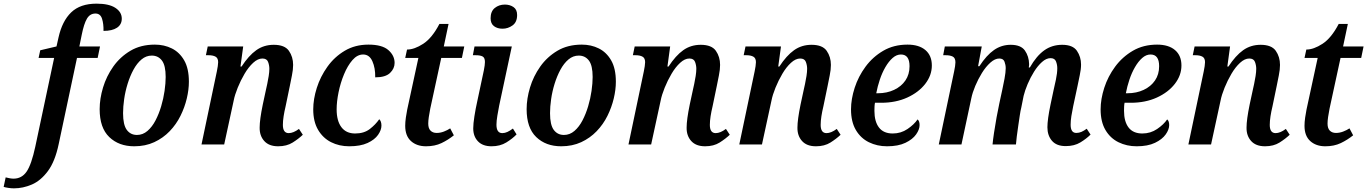

<svg xmlns="http://www.w3.org/2000/svg" viewBox="-153 -790 7477 1050"><path d="M-77 240Q-91 240 -107.5 237.5Q-124 235 -133 232L-122 180Q-114 182 -102 184.5Q-90 187 -79 187Q-34 187 -7.5 148.5Q19 110 40 12L143 -473H58L67 -515L156 -536L167 -585Q187 -675 236.5 -722.5Q286 -770 375 -770Q443 -770 478 -747Q513 -724 513 -688Q513 -656 487 -638.5Q461 -621 413 -621Q414 -659 405 -687.5Q396 -716 369 -716Q339 -716 322.5 -688Q306 -660 294 -600L281 -536H394L381 -473H268L168 -2Q148 93 109 145.5Q70 198 21.5 219Q-27 240 -77 240Z M581 10Q497 10 444.5 -40.5Q392 -91 392 -193Q392 -250 410.5 -311.5Q429 -373 466.5 -426Q504 -479 560.5 -512.5Q617 -546 694 -546Q745 -546 787 -525Q829 -504 854.5 -459.5Q880 -415 880 -343Q880 -300 868.5 -251.5Q857 -203 834 -156.5Q811 -110 775 -72.5Q739 -35 690.5 -12.5Q642 10 581 10ZM596 -52Q628 -52 653.5 -74Q679 -96 697.5 -131.5Q716 -167 728.5 -209Q741 -251 747 -293Q753 -335 753 -369Q753 -432 732.5 -459Q712 -486 677 -486Q646 -486 621 -465Q596 -444 577 -409Q558 -374 545 -332Q532 -290 526 -248Q520 -206 520 -171Q520 -107 540.5 -79.5Q561 -52 596 -52Z M1368 10Q1318 10 1292 -19Q1266 -48 1267 -93Q1267 -135 1284 -218L1301 -297Q1304 -310 1308.5 -331Q1313 -352 1316.5 -374.5Q1320 -397 1320 -414Q1320 -433 1313 -451.5Q1306 -470 1282 -470Q1257 -470 1231.5 -446.5Q1206 -423 1184.5 -386.5Q1163 -350 1147 -310.5Q1131 -271 1125 -240L1073 0H949L1033 -400Q1036 -414 1038 -428Q1040 -442 1040 -450Q1040 -472 1026 -480Q1012 -488 987 -488H973L983 -536H1177L1162 -426H1168Q1207 -486 1248.5 -515.5Q1290 -545 1344 -545Q1404 -545 1427 -512Q1450 -479 1450 -435Q1450 -409 1443.5 -377.5Q1437 -346 1432 -320L1409 -209Q1402 -180 1398 -154Q1394 -128 1394 -107Q1394 -62 1426 -62Q1451 -62 1482 -85L1503 -53Q1480 -31 1447.5 -10.5Q1415 10 1368 10Z M1757 10Q1702 10 1657.5 -12.5Q1613 -35 1586.5 -80Q1560 -125 1560 -192Q1560 -248 1579.5 -309.5Q1599 -371 1637.5 -425Q1676 -479 1732.5 -512.5Q1789 -546 1862 -546Q1937 -546 1971 -516Q2005 -486 2005 -446Q2005 -415 1980 -391Q1955 -367 1899 -367Q1900 -418 1883.5 -455Q1867 -492 1833 -492Q1801 -492 1774.5 -461.5Q1748 -431 1728.5 -384Q1709 -337 1698.5 -285.5Q1688 -234 1688 -192Q1688 -129 1714 -94.5Q1740 -60 1789 -60Q1838 -60 1869.5 -84.5Q1901 -109 1921 -138Q1933 -127 1933 -103Q1933 -79 1914.5 -52.5Q1896 -26 1857 -8Q1818 10 1757 10Z M2177 10Q2126 10 2094.5 -18.5Q2063 -47 2063 -102Q2063 -122 2066.5 -147Q2070 -172 2074 -191L2135 -473H2063L2073 -519Q2113 -519 2161.5 -550.5Q2210 -582 2250 -659H2300L2274 -536H2386L2373 -473H2260L2200 -196Q2195 -171 2192 -150Q2189 -129 2189 -114Q2189 -88 2201.5 -75.5Q2214 -63 2235 -63Q2255 -63 2274.5 -70.5Q2294 -78 2309 -88L2329 -50Q2298 -25 2261.5 -7.5Q2225 10 2177 10Z M2595 -633Q2567 -633 2548.5 -647Q2530 -661 2530 -690Q2530 -728 2553 -746.5Q2576 -765 2608 -765Q2635 -765 2655 -751.5Q2675 -738 2675 -708Q2675 -669 2650 -651Q2625 -633 2595 -633ZM2535 10Q2487 10 2461 -17Q2435 -44 2435 -88Q2435 -113 2441.5 -154.5Q2448 -196 2457 -236L2493 -405Q2499 -435 2499 -451Q2499 -474 2486.5 -481Q2474 -488 2448 -488H2433L2442 -536H2646L2577 -213Q2572 -188 2567 -158Q2562 -128 2562 -108Q2562 -62 2594 -62Q2608 -62 2622 -68.5Q2636 -75 2652 -87L2672 -55Q2650 -32 2616 -11Q2582 10 2535 10Z M2916 10Q2832 10 2779.5 -40.5Q2727 -91 2727 -193Q2727 -250 2745.5 -311.5Q2764 -373 2801.5 -426Q2839 -479 2895.5 -512.5Q2952 -546 3029 -546Q3080 -546 3122 -525Q3164 -504 3189.5 -459.5Q3215 -415 3215 -343Q3215 -300 3203.5 -251.5Q3192 -203 3169 -156.5Q3146 -110 3110 -72.5Q3074 -35 3025.5 -12.5Q2977 10 2916 10ZM2931 -52Q2963 -52 2988.5 -74Q3014 -96 3032.5 -131.5Q3051 -167 3063.5 -209Q3076 -251 3082 -293Q3088 -335 3088 -369Q3088 -432 3067.5 -459Q3047 -486 3012 -486Q2981 -486 2956 -465Q2931 -444 2912 -409Q2893 -374 2880 -332Q2867 -290 2861 -248Q2855 -206 2855 -171Q2855 -107 2875.5 -79.5Q2896 -52 2931 -52Z M3703 10Q3653 10 3627 -19Q3601 -48 3602 -93Q3602 -135 3619 -218L3636 -297Q3639 -310 3643.5 -331Q3648 -352 3651.5 -374.5Q3655 -397 3655 -414Q3655 -433 3648 -451.5Q3641 -470 3617 -470Q3592 -470 3566.5 -446.5Q3541 -423 3519.5 -386.5Q3498 -350 3482 -310.5Q3466 -271 3460 -240L3408 0H3284L3368 -400Q3371 -414 3373 -428Q3375 -442 3375 -450Q3375 -472 3361 -480Q3347 -488 3322 -488H3308L3318 -536H3512L3497 -426H3503Q3542 -486 3583.5 -515.5Q3625 -545 3679 -545Q3739 -545 3762 -512Q3785 -479 3785 -435Q3785 -409 3778.5 -377.5Q3772 -346 3767 -320L3744 -209Q3737 -180 3733 -154Q3729 -128 3729 -107Q3729 -62 3761 -62Q3786 -62 3817 -85L3838 -53Q3815 -31 3782.5 -10.5Q3750 10 3703 10Z M4309 10Q4259 10 4233 -19Q4207 -48 4208 -93Q4208 -135 4225 -218L4242 -297Q4245 -310 4249.5 -331Q4254 -352 4257.5 -374.5Q4261 -397 4261 -414Q4261 -433 4254 -451.5Q4247 -470 4223 -470Q4198 -470 4172.5 -446.5Q4147 -423 4125.5 -386.5Q4104 -350 4088 -310.5Q4072 -271 4066 -240L4014 0H3890L3974 -400Q3977 -414 3979 -428Q3981 -442 3981 -450Q3981 -472 3967 -480Q3953 -488 3928 -488H3914L3924 -536H4118L4103 -426H4109Q4148 -486 4189.5 -515.5Q4231 -545 4285 -545Q4345 -545 4368 -512Q4391 -479 4391 -435Q4391 -409 4384.5 -377.5Q4378 -346 4373 -320L4350 -209Q4343 -180 4339 -154Q4335 -128 4335 -107Q4335 -62 4367 -62Q4392 -62 4423 -85L4444 -53Q4421 -31 4388.5 -10.5Q4356 10 4309 10Z M4698 10Q4644 10 4599 -12Q4554 -34 4527.5 -79Q4501 -124 4501 -192Q4501 -248 4521 -310Q4541 -372 4580.5 -425.5Q4620 -479 4677.5 -512.5Q4735 -546 4810 -546Q4873 -546 4908 -516Q4943 -486 4943 -432Q4943 -378 4907 -331.5Q4871 -285 4808.5 -256.5Q4746 -228 4666 -228H4632Q4630 -218 4629.5 -206Q4629 -194 4629 -184Q4629 -125 4654 -92.5Q4679 -60 4729 -60Q4774 -60 4810 -84.5Q4846 -109 4865 -137Q4876 -128 4876 -106Q4876 -82 4857 -55Q4838 -28 4798.5 -9Q4759 10 4698 10ZM4648 -280Q4697 -280 4736.5 -298.5Q4776 -317 4798.5 -350Q4821 -383 4821 -428Q4821 -492 4774 -492Q4750 -492 4728.5 -473Q4707 -454 4689 -423Q4671 -392 4658.5 -354.5Q4646 -317 4639 -280Z M5675 9Q5625 9 5600 -20Q5575 -49 5575 -94Q5575 -136 5592 -218L5609 -298Q5614 -319 5621.5 -354.5Q5629 -390 5629 -417Q5629 -436 5622 -454Q5615 -472 5592 -472Q5569 -472 5545.5 -451Q5522 -430 5502 -398Q5482 -366 5467 -330.5Q5452 -295 5445 -266L5432 -201Q5428 -186 5424 -159Q5420 -132 5415.5 -101.5Q5411 -71 5407.5 -43.5Q5404 -16 5403 0H5275Q5277 -23 5283 -63.5Q5289 -104 5297 -148Q5305 -192 5312 -224L5328 -298Q5334 -325 5340.5 -360Q5347 -395 5347 -417Q5347 -435 5340.5 -452.5Q5334 -470 5312 -470Q5288 -470 5263 -447.5Q5238 -425 5217 -391Q5196 -357 5180.5 -320Q5165 -283 5159 -253L5105 0H4981L5065 -400Q5068 -414 5070 -427.5Q5072 -441 5072 -449Q5072 -473 5057.5 -480.5Q5043 -488 5019 -488H5005L5014 -536H5216L5196 -428H5203Q5242 -488 5283 -516.5Q5324 -545 5374 -545Q5430 -545 5452 -513.5Q5474 -482 5475 -439Q5475 -431 5473 -421H5479Q5515 -484 5557.5 -514.5Q5600 -545 5656 -545Q5714 -545 5736.5 -512Q5759 -479 5759 -437Q5759 -411 5752 -379Q5745 -347 5740 -321L5716 -209Q5710 -181 5706 -155Q5702 -129 5702 -108Q5702 -63 5733 -63Q5748 -63 5761.5 -69Q5775 -75 5790 -86L5811 -54Q5788 -31 5755 -11Q5722 9 5675 9Z M6063 10Q6009 10 5964 -12Q5919 -34 5892.5 -79Q5866 -124 5866 -192Q5866 -248 5886 -310Q5906 -372 5945.5 -425.5Q5985 -479 6042.5 -512.5Q6100 -546 6175 -546Q6238 -546 6273 -516Q6308 -486 6308 -432Q6308 -378 6272 -331.5Q6236 -285 6173.5 -256.5Q6111 -228 6031 -228H5997Q5995 -218 5994.5 -206Q5994 -194 5994 -184Q5994 -125 6019 -92.5Q6044 -60 6094 -60Q6139 -60 6175 -84.5Q6211 -109 6230 -137Q6241 -128 6241 -106Q6241 -82 6222 -55Q6203 -28 6163.5 -9Q6124 10 6063 10ZM6013 -280Q6062 -280 6101.5 -298.5Q6141 -317 6163.5 -350Q6186 -383 6186 -428Q6186 -492 6139 -492Q6115 -492 6093.5 -473Q6072 -454 6054 -423Q6036 -392 6023.5 -354.5Q6011 -317 6004 -280Z M6765 10Q6715 10 6689 -19Q6663 -48 6664 -93Q6664 -135 6681 -218L6698 -297Q6701 -310 6705.5 -331Q6710 -352 6713.5 -374.5Q6717 -397 6717 -414Q6717 -433 6710 -451.5Q6703 -470 6679 -470Q6654 -470 6628.5 -446.5Q6603 -423 6581.5 -386.5Q6560 -350 6544 -310.5Q6528 -271 6522 -240L6470 0H6346L6430 -400Q6433 -414 6435 -428Q6437 -442 6437 -450Q6437 -472 6423 -480Q6409 -488 6384 -488H6370L6380 -536H6574L6559 -426H6565Q6604 -486 6645.5 -515.5Q6687 -545 6741 -545Q6801 -545 6824 -512Q6847 -479 6847 -435Q6847 -409 6840.5 -377.5Q6834 -346 6829 -320L6806 -209Q6799 -180 6795 -154Q6791 -128 6791 -107Q6791 -62 6823 -62Q6848 -62 6879 -85L6900 -53Q6877 -31 6844.5 -10.5Q6812 10 6765 10Z M7095 10Q7044 10 7012.5 -18.5Q6981 -47 6981 -102Q6981 -122 6984.5 -147Q6988 -172 6992 -191L7053 -473H6981L6991 -519Q7031 -519 7079.5 -550.5Q7128 -582 7168 -659H7218L7192 -536H7304L7291 -473H7178L7118 -196Q7113 -171 7110 -150Q7107 -129 7107 -114Q7107 -88 7119.5 -75.5Q7132 -63 7153 -63Q7173 -63 7192.5 -70.5Q7212 -78 7227 -88L7247 -50Q7216 -25 7179.5 -7.5Q7143 10 7095 10Z"/></svg>

Font: Noto Serif SemiCondensed SemiBold
Style: Italic
Weight: 600
Width: 4
Italic angle: -12°
Designer: Monotype Design Team
Foundry: Monotype Imaging Inc.
Version: Version 2.014; ttfautohint (v1.8.4.7-5d5b)